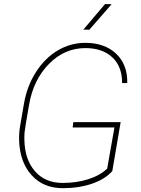

<svg xmlns="http://www.w3.org/2000/svg" viewBox="-20 -936 711 965"><path d="M544.4 -76.2Q508.8 -35.6 442.9 -12.9Q377 9.8 295.4 9.8Q198.7 9.8 139.6 -54.7Q80.6 -119.1 76.2 -227.1Q74.7 -265.6 81.1 -302.7L100.6 -416Q115.7 -503.4 160.6 -573.7Q205.6 -644 270 -682.4Q334.5 -720.7 409.2 -720.7Q505.9 -720.7 563.7 -666Q621.6 -611.3 619.6 -518.6H593.8Q593.8 -602.5 543.9 -648.4Q494.1 -694.3 409.2 -694.3Q304.7 -694.3 226.6 -615.2Q148.4 -536.1 126.5 -411.4Q104.5 -286.6 103.3 -269Q102.1 -251.5 102.5 -234.4Q104 -135.3 155.3 -75.9Q206.5 -16.6 294.9 -16.6Q364.3 -16.6 422.6 -34.9Q481 -53.2 518.6 -88.4L555.2 -295.4H345.2L348.6 -322.3H586.4ZM507.8 -915.5 541 -915 429.2 -786.6 398.9 -787.1Z"/></svg>

Font: Roboto Thin
Style: Italic
Weight: 250
Italic angle: -12°
Designer: Google
Version: Version 2.134; 2016